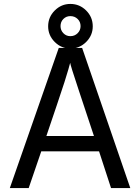

<svg xmlns="http://www.w3.org/2000/svg" viewBox="-20 -952 711 977"><path d="M338 -705Q292 -705 258.5 -738.5Q225 -772 225 -818Q225 -865 258.5 -898.5Q292 -932 338 -932Q385 -932 418.5 -898.5Q452 -865 452 -818Q452 -772 418.5 -738.5Q385 -705 338 -705ZM338 -768Q360 -768 375 -783Q390 -798 390 -819Q390 -841 375 -855.5Q360 -870 338 -870Q317 -870 302.5 -855.5Q288 -841 288 -819Q288 -798 302.5 -783Q317 -768 338 -768ZM458 -260 382 -489Q337 -624 337 -633Q337 -634 338 -634L337 -632Q333 -614 308 -534Q275 -433 216 -260ZM643 5H545L484 -182H190L126 5H30L279 -708H398Z"/></svg>

Font: LXGW 975 Gothic SC
Style: Regular
Weight: 400
Version: Version 2.01;February 25, 2021